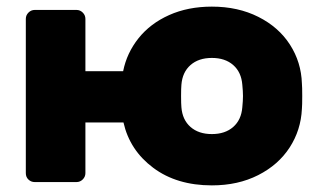

<svg xmlns="http://www.w3.org/2000/svg" viewBox="-20 -550 968 580"><path d="M620 10Q514 10 443 -43Q372 -96 353 -180H238V-27Q238 -16 230 -8Q222 0 211 0H85Q74 0 66 -7.5Q58 -15 58 -27V-493Q58 -504 66 -512Q74 -520 85 -520H211Q222 -520 230 -512Q238 -504 238 -493V-335H352Q363 -390 398.5 -434.5Q434 -479 491 -504.5Q548 -530 620 -530Q699 -530 760.5 -499Q822 -468 856 -415Q890 -362 892 -298Q893 -288 893 -260Q893 -231 892 -221Q889 -157 855 -104.5Q821 -52 760 -21Q699 10 620 10ZM712 -226Q714 -246 714 -260Q714 -274 712 -294Q709 -332 684.5 -353.5Q660 -375 620 -375Q580 -375 555.5 -353.5Q531 -332 528 -294Q527 -284 527 -260Q527 -236 528 -226Q531 -188 555.5 -166.5Q580 -145 620 -145Q660 -145 684.5 -166.5Q709 -188 712 -226Z"/></svg>

Font: Hezaedrus
Style: Bold
Weight: 700
Designer: Hubert & Fischer
Foundry: Hubert & Fischer
Version: Version 1.10;September 3, 2019;FontCreator 11.5.0.2425 64-bi